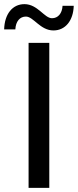

<svg xmlns="http://www.w3.org/2000/svg" viewBox="-33 -907 376 927"><path d="M225 -760C283 -760 321 -808 323 -879H269C267 -842 247 -819 218 -819C181 -819 149 -887 85 -887C27 -887 -11 -839 -13 -765H41C43 -804 63 -827 92 -827C129 -827 161 -760 225 -760ZM105 0H205V-700H105Z"/></svg>

Font: AWKNG-Font Medium
Style: Regular
Weight: 500
Designer: Awakening Church
Foundry: Awakening Church
Version: Version 1.700;PS 001.700;hotconv 1.0.88;makeotf.lib2.5.64775